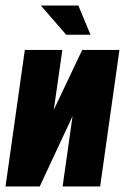

<svg xmlns="http://www.w3.org/2000/svg" viewBox="-30 -676 453 696"><path d="M-10 0 60 -495H196L165 -278L268 -495H403L333 0H197L233 -255Q203 -191 173.5 -127.5Q144 -64 114 0ZM210 -550 118 -656H254L298 -550Z"/></svg>

Font: Alumni Sans Black
Style: Italic
Weight: 900
Italic angle: -8°
Version: Version 1.016